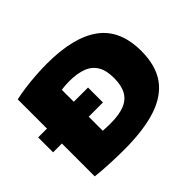

<svg xmlns="http://www.w3.org/2000/svg" viewBox="-135 -803 1010 1010"><g transform="rotate(-45 370.5 -298.0)"><path d="M1 -248.5V-359.5H372V-248.5ZM276 6.5Q228 6.5 171 4Q114 1.5 66.5 -4V-577Q99.5 -584.5 140.8 -590Q182 -595.5 225 -598.5Q268 -601.5 306.5 -601.5Q505 -601.5 605.8 -527.8Q706.5 -454 706.5 -297Q706.5 -189 658.8 -122.2Q611 -55.5 515.5 -24.5Q420 6.5 276 6.5ZM325 -142Q386.5 -142 426.2 -157.8Q466 -173.5 485.2 -207.8Q504.5 -242 504.5 -298.5Q504.5 -354 484.5 -388Q464.5 -422 424.2 -437.5Q384 -453 324 -453Q311 -453 294.2 -451.8Q277.5 -450.5 266 -448.5V-144Q281 -143 295.5 -142.5Q310 -142 325 -142Z"/></g></svg>

Font: Encode Sans SC SemiExpanded ExtraBold
Style: Regular
Weight: 800
Width: 6
Designer: Multiple Designers
Foundry: Impallari Type
Version: Version 3.002